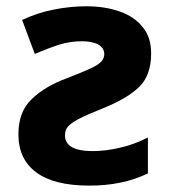

<svg xmlns="http://www.w3.org/2000/svg" viewBox="-20 -576 537 606"><path d="M252.9 -556.2Q310.5 -556.2 356.9 -540Q403.8 -523.9 429.7 -491.2Q457 -459.5 457 -407.2Q457 -338.4 419.4 -301.8Q382.8 -265.6 304.2 -233.9Q254.9 -214.4 225.6 -199.2Q199.7 -184.6 192.4 -173.8Q185.1 -163.6 185.1 -148.9Q185.1 -99.1 272.9 -99.1Q312.5 -99.1 356.9 -109.4Q400.9 -118.7 446.8 -142.1V-28.8Q366.7 10.3 261.2 9.8Q150.9 9.8 94.7 -31.7Q38.1 -73.7 38.1 -151.9Q38.1 -223.1 79.6 -262.7Q121.1 -303.2 190.9 -329.1Q242.7 -349.1 264.6 -359.4Q290 -371.1 299.8 -381.8Q309.1 -392.6 309.1 -404.8Q309.1 -424.8 290 -435.5Q271 -445.8 237.8 -445.8Q201.7 -445.8 165 -434.6Q133.8 -424.3 89.8 -405.8L49.8 -513.2Q101.1 -536.6 150.4 -545.9Q202.1 -556.2 252.9 -556.2Z"/></svg>

Font: Droid Sans Thai
Style: Bold
Weight: 700
Designer: Steve Matteson
Foundry: Ascender Corporation
Version: Version 1.00